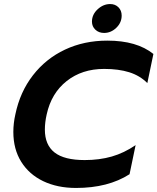

<svg xmlns="http://www.w3.org/2000/svg" viewBox="-20 -915 779 950"><path d="M435 -808Q435 -843 463 -869Q491 -895 525 -895Q550 -895 566 -879Q582 -863 582 -838Q582 -803 555.5 -777.5Q529 -752 495 -752Q469 -752 452 -768Q435 -784 435 -808ZM46 -262Q46 -305 56 -349Q79 -460 143 -542.5Q207 -625 301.5 -669.5Q396 -714 511 -714Q657 -714 739 -648L709 -504Q672 -541 619.5 -557.5Q567 -574 495 -574Q386 -574 310 -514Q234 -454 211 -349Q202 -309 202 -274Q202 -198 250 -160.5Q298 -123 399 -123Q472 -123 533 -140.5Q594 -158 651 -197L621 -53Q515 15 356 15Q264 15 194 -18.5Q124 -52 85 -114.5Q46 -177 46 -262Z"/></svg>

Font: Prompt Semibold
Style: Italic
Weight: 600
Italic angle: -12°
Designer: Katatrad Team
Foundry: CadsonDemak
Version: Version 1.000